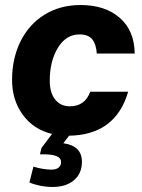

<svg xmlns="http://www.w3.org/2000/svg" viewBox="-20 -530 564 764"><path d="M339 -165H490Q440 7 255 10L232 40Q306 50 306 114Q306 160 274.5 187Q243 214 189 214Q165 214 140 209Q115 204 97 196L113 133Q152 145 186 145Q203 145 213 137Q223 129 223 115Q223 98 203 90.5Q183 83 139 84L145 59L187 3Q113 -15 70.5 -73.5Q28 -132 28 -212Q28 -297 61.5 -365Q95 -433 157 -471.5Q219 -510 301 -510Q398 -510 456.5 -459Q515 -408 516 -317H365Q363 -353 347.5 -373Q332 -393 296 -393Q243 -393 210.5 -340Q178 -287 178 -209Q178 -161 199.5 -134Q221 -107 258 -107Q318 -107 339 -165Z"/></svg>

Font: CBA Beacon Sans Extra Bold
Style: Italic
Weight: 800
Italic angle: -13°
Designer: Wei Huang
Foundry: Wei Huang
Version: Version 1.002